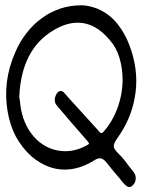

<svg xmlns="http://www.w3.org/2000/svg" viewBox="-20 -666 554 744"><path d="M199.2 -302.7Q207 -313.5 214.8 -313.5Q221.7 -313.5 227.1 -308.1Q232.4 -302.7 237.3 -296.9Q239.3 -294.9 239.7 -293.9Q240.2 -293 242.2 -291Q253.9 -277.3 266.1 -264.6Q278.3 -252 290 -238.3Q306.6 -219.7 323.7 -201.2Q340.8 -182.6 357.4 -164.1Q359.4 -163.1 361.3 -159.2Q365.2 -155.3 367.7 -152.8Q370.1 -150.4 373 -150.4Q377 -150.4 380.9 -155.3Q415 -193.4 434.6 -245.6Q454.1 -297.9 455.1 -354.5Q455.1 -401.4 442.9 -441.9Q430.7 -482.4 405.3 -510.7Q349.6 -578.1 281.2 -578.1Q236.3 -578.1 187.5 -548.8Q63.5 -475.6 54.7 -293Q54.7 -288.1 56.6 -278.3Q57.6 -269.5 58.6 -260.7Q59.6 -252 61.5 -242.2Q68.4 -206.1 84 -176.3Q99.6 -146.5 122.1 -125Q144.5 -103.5 172.9 -91.8Q201.2 -80.1 232.4 -80.1Q276.4 -80.1 317.4 -103.5Q325.2 -107.4 325.2 -110.4L324.2 -111.3Q324.2 -112.3 323.2 -113.3Q322.3 -115.2 320.8 -117.2Q319.3 -119.1 317.4 -121.1Q310.5 -128.9 304.7 -135.7Q298.8 -142.6 292 -150.4Q272.5 -172.9 252.4 -195.8Q232.4 -218.8 212.9 -242.2L209 -246.1Q203.1 -252.9 197.8 -260.3Q192.4 -267.6 192.4 -278.3Q191.4 -288.1 199.2 -302.7ZM491.2 -7.8Q496.1 -2 501 5.9Q505.9 13.7 505.9 24.4Q505.9 39.1 498 47.9Q490.2 58.6 481.4 58.6Q474.6 58.6 468.8 53.7Q462.9 48.8 457 42Q454.1 38.1 451.2 35.2Q448.2 32.2 446.3 28.3Q432.6 12.7 419.4 -2.9Q406.2 -18.6 393.6 -35.2Q379.9 -52.7 367.2 -52.7Q357.4 -52.7 345.7 -44.9Q288.1 -8.8 230.5 -8.8Q163.1 -8.8 102.5 -59.6Q65.4 -92.8 41 -137.7Q17.6 -182.6 8.8 -238.3Q0 -293.9 6.8 -349.6Q14.6 -407.2 38.1 -460.9Q46.9 -482.4 58.1 -501.5Q69.3 -520.5 83 -538.1Q110.4 -573.2 142.6 -595.7Q159.2 -608.4 176.8 -617.2Q194.3 -626 213.9 -632.8Q252 -645.5 296.9 -645.5H300.8Q315.4 -644.5 329.1 -641.1Q342.8 -637.7 356.4 -632.8Q384.8 -621.1 409.2 -600.6Q462.9 -552.7 490.2 -465.8Q518.6 -374 502 -287.1Q487.3 -204.1 435.5 -131.8Q419.9 -110.4 420.9 -98.6Q420.9 -88.9 438.5 -71.3Q452.1 -58.6 463.4 -43.9Q474.6 -29.3 485.4 -14.6Q487.3 -13.7 489.3 -9.8Q489.3 -9.8 491.2 -7.8Z"/></svg>

Font: Scriphy
Style: Regular
Weight: 400
Designer: Ala M. Lockhart
Foundry: Ala M. Lockhart
Version: Version 1.0 2021